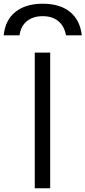

<svg xmlns="http://www.w3.org/2000/svg" viewBox="-84 -1013 460 1033"><path d="M146 -993Q238 -993 292.5 -949Q347 -905 356 -823H271Q262 -873 229.5 -899.5Q197 -926 146 -926Q94 -926 61 -899.5Q28 -873 21 -823H-64Q-56 -905 -1 -949Q54 -993 146 -993ZM103 0V-730H186V0Z"/></svg>

Font: M PLUS 1
Style: Regular
Weight: 400
Designer: Coji Morishita
Foundry: UNDERFOREST DESIGN
Version: Version 1.001